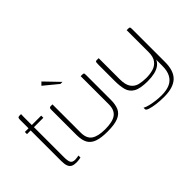

<svg xmlns="http://www.w3.org/2000/svg" viewBox="-103 -891 1328 1328"><g transform="rotate(-45 561.0 -227.0)"><path d="M139 3Q116 3 101.5 -4.5Q87 -12 80 -30Q73 -48 73 -79V-378H37V-399H73V-481Q73 -492 75 -497Q77 -502 80.5 -503.5Q84 -505 89 -505H106Q106 -505 105.5 -498Q105 -491 105 -476V-399H197V-378H105V-86Q105 -47 113.5 -32Q122 -17 148 -17Q159 -17 169.5 -19Q180 -21 184 -22V-2Q179 -1 167 1Q155 3 139 3Z M307 -399V-123Q307 -65 341 -42Q375 -19 443 -19Q517 -19 550 -43.5Q583 -68 583 -123V-399Q584 -399 586 -399Q588 -399 590.5 -399Q593 -399 595 -399Q597 -399 598 -399Q606 -399 609.5 -397.5Q613 -396 614 -392Q615 -388 615 -379V-134Q615 -89 601 -58Q587 -27 550 -11.5Q513 4 443 4Q381 4 344 -9.5Q307 -23 291 -52.5Q275 -82 275 -132V-379Q275 -391 278.5 -395Q282 -399 291 -399Q295 -399 299 -399Q303 -399 307 -399ZM446 -460 344 -544 365 -565 466 -460Z M891 111Q852 111 816.5 106.5Q781 102 758.5 94.5Q736 87 736 78V63Q752 72 777 78Q802 84 830 87.5Q858 91 886 91Q934 91 966.5 76.5Q999 62 1016 30.5Q1033 -1 1033 -49V-110Q1025 -90 1005 -75Q985 -60 955 -53Q925 -46 887 -46Q814 -46 779.5 -66Q745 -86 735.5 -123Q726 -160 726 -209V-366Q726 -381 727 -388Q728 -395 731 -397Q734 -399 741 -399H759Q759 -373 759 -347.5Q759 -322 759 -297Q759 -272 759 -246.5Q759 -221 759 -195Q759 -138 778.5 -111Q798 -84 829.5 -76.5Q861 -69 896 -69Q932 -69 963 -78Q994 -87 1013.5 -112Q1033 -137 1033 -185V-399H1048Q1059 -399 1062 -396Q1065 -393 1065 -375V-56Q1065 32 1022 71.5Q979 111 891 111Z"/></g></svg>

Font: Genos ExtraLight
Style: Regular
Weight: 250
Designer: Robert E. Leuschke
Foundry: Robert E. Leuschke
Version: Version 1.010